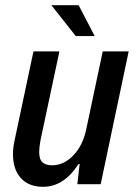

<svg xmlns="http://www.w3.org/2000/svg" viewBox="-20 -710 523 740"><path d="M368 0H278L287 -78L282 -77Q226 10 146 10Q91 10 60.5 -23.5Q30 -57 30 -116Q30 -140 36 -168L109 -512H209L136 -169Q131 -141 131 -125Q131 -96 143.5 -84.5Q156 -73 181 -73Q226 -73 262.5 -111Q299 -149 312 -210L376 -512H476ZM178 -690H283L345 -571H272Z"/></svg>

Font: Decalotype Medium Italic
Style: Regular
Weight: 500
Italic angle: -12°
Designer: Alfredo Marco Pradil
Foundry: Alfredo Marco Pradil
Version: Version 1.0